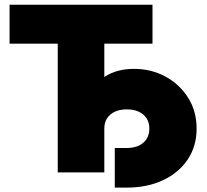

<svg xmlns="http://www.w3.org/2000/svg" viewBox="-20 -748 897 833"><path d="M21.5 -558.6V-727.5H641.6V-558.6H432.6V0H230.5V-558.6ZM478 65.9V-106H530.3Q575.2 -106 601.6 -128.7Q627.9 -151.4 627.9 -189.9Q627.9 -228.5 601.6 -251Q575.2 -273.4 530.3 -273.4Q485.4 -273.4 459 -251Q432.6 -228.5 432.6 -189.9H333Q333 -266.1 359.1 -324.7Q385.3 -383.3 436.3 -416.3Q487.3 -449.2 561.5 -449.2Q635.3 -449.2 696.8 -416.3Q758.3 -383.3 795.7 -324.7Q833 -266.1 833 -189.9Q833 -113.8 794.4 -56.2Q755.9 1.5 687.5 33.7Q619.1 65.9 530.3 65.9Z"/></svg>

Font: Inter 28pt Black
Style: Regular
Weight: 900
Designer: Rasmus Andersson
Foundry: rsms
Version: Version 4.001;git-66647c0bb